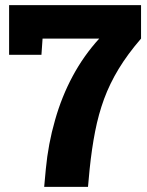

<svg xmlns="http://www.w3.org/2000/svg" viewBox="-20 -731 574 751"><path d="M330.6 -69.3 324.2 0H152.8L159.2 -69.3Q168.5 -168.5 195.3 -261.2Q221.2 -353 264.4 -433.3Q307.6 -513.7 368.2 -580.1H146.5L142.1 -516.6H15.6V-710.9H531.7V-580.1Q479 -519 444.1 -461.4Q409.2 -403.8 387.2 -344.2Q365.2 -284.2 352.1 -217Q338.9 -149.9 330.6 -69.3Z"/></svg>

Font: Battambang Black
Style: Regular
Weight: 900
Designer: Danh Hong
Version: Version 8.002; ttfautohint (v1.8.3)